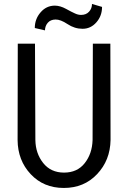

<svg xmlns="http://www.w3.org/2000/svg" viewBox="-20 -929 640 959"><path d="M67.9 -229.5 68.8 -710.9H154.8L156.7 -229.5Q157.7 -162.6 195.8 -114.7Q233.9 -66.9 299.8 -66.9Q366.2 -66.9 403.3 -114.3Q440.4 -161.6 442.4 -229.5L443.8 -710.9H531.2L532.2 -229.5Q530.3 -127.9 464.8 -59.1Q399.9 9.8 298.8 9.8Q197.8 9.8 133.3 -59.1Q68.8 -127.9 67.9 -229.5ZM204.6 -777.3 153.8 -789.1Q153.8 -834 182.6 -867.2Q211.4 -900.9 254.4 -900.9Q281.2 -900.4 309.6 -884.8Q337.9 -869.1 354.5 -861.8Q370.1 -854.5 384.8 -854.5Q410.2 -854.5 424.8 -870.6Q439.5 -886.7 439.5 -909.2L489.7 -894.5Q489.7 -849.6 461.4 -817.4Q433.1 -785.2 392.6 -785.2Q352.5 -785.2 317.4 -808.6Q282.2 -832 257.3 -831.5Q232.4 -831.1 218.8 -815.4Q205.1 -799.8 204.6 -777.3Z"/></svg>

Font: RobotoMono-Regular
Style: Regular
Weight: 400
Designer: Google
Version: Version 2.000985; 2015; ttfautohint (v1.3)